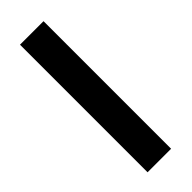

<svg xmlns="http://www.w3.org/2000/svg" viewBox="-246 -760 783 783"><g transform="rotate(-45 146.0 -368.0)"><path d="M210.4 0V-735.8H74.7V0Z"/></g></svg>

Font: Winston SemiBold
Style: Regular
Weight: 600
Designer: Vernon Adams, Kim Jin-seong, David Berlow, Cristiano Sobral
Foundry: The Winston Project Authors
Version: Version 3.004